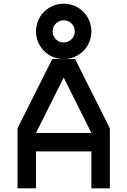

<svg xmlns="http://www.w3.org/2000/svg" viewBox="-20 -1020 690 1040"><path d="M263 -700H387L575 -325V0H475V-200H175V0H75V-325ZM475 -300 325 -600 175 -300ZM325 -700Q284 -700 249.5 -720Q215 -740 195 -774.5Q175 -809 175 -850Q175 -891 195 -925.5Q215 -960 249.5 -980Q284 -1000 325 -1000Q366 -1000 400.5 -980Q435 -960 455 -925.5Q475 -891 475 -850Q475 -809 455 -774.5Q435 -740 400.5 -720Q366 -700 325 -700ZM325 -790Q350 -790 367.5 -807.5Q385 -825 385 -850Q385 -875 367.5 -892.5Q350 -910 325 -910Q300 -910 282.5 -892.5Q265 -875 265 -850Q265 -825 282.5 -807.5Q300 -790 325 -790Z"/></svg>

Font: Monoikos Medium
Style: Regular
Weight: 500
Designer: Brian Krent
Version: Version 0.088